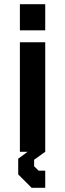

<svg xmlns="http://www.w3.org/2000/svg" viewBox="-20 -725 311 917"><path d="M75 -580V-705H196V-580ZM131 172 67 108V33L112 0H75V-523H196V0L143 38V69L164 90H196V172Z"/></svg>

Font: Tomorrow Medium
Style: Regular
Weight: 500
Designer: Tony de Marco, Monica Rizzolli
Foundry: Just in Type
Version: Version 2.002